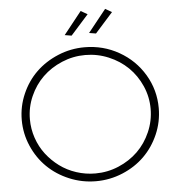

<svg xmlns="http://www.w3.org/2000/svg" viewBox="-59 -952 935 1011"><g transform="rotate(-5 408.0 -446.0)"><path d="M404.8 -896 439.9 -876 346.2 -771 310.1 -776.9ZM534.2 -896 568.8 -876 475.1 -771 439 -776.9ZM408.2 -704.1Q506.8 -704.1 590.1 -656.7Q673.3 -609.4 721.7 -528.1Q770 -446.8 770 -351.1Q770 -278.8 741.5 -213.1Q712.9 -147.5 664.6 -99.9Q616.2 -52.2 549.1 -24.2Q481.9 3.9 408.2 3.9Q334.5 3.9 267.3 -24.2Q200.2 -52.2 151.6 -99.9Q103 -147.5 74.5 -213.1Q45.9 -278.8 45.9 -351.1Q45.9 -422.9 74.5 -488.3Q103 -553.7 151.6 -600.8Q200.2 -647.9 267.3 -676Q334.5 -704.1 408.2 -704.1ZM88.9 -351.1Q88.9 -300.3 105.2 -252.2Q121.6 -204.1 151.1 -165.5Q180.7 -127 220 -97.9Q259.3 -68.8 307.9 -53Q356.4 -37.1 408.2 -37.1Q472.7 -37.1 531.5 -62Q590.3 -86.9 633.3 -128.9Q676.3 -170.9 701.7 -229.2Q727.1 -287.6 727.1 -351.1Q727.1 -414.6 701.7 -472.2Q676.3 -529.8 633.3 -571.8Q590.3 -613.8 531.5 -638.4Q472.7 -663.1 408.2 -663.1Q343.8 -663.1 284.7 -638.2Q225.6 -613.3 182.6 -571.5Q139.6 -529.8 114.3 -472.2Q88.9 -414.6 88.9 -351.1Z"/></g></svg>

Font: Montserrat-Arabic ExtraLight
Style: Regular
Weight: 275
Designer: Mohamed Gaber
Foundry: Kief Type Foundry
Version: Version 5.008;PS 005.008;hotconv 1.0.88;makeotf.lib2.5.64775